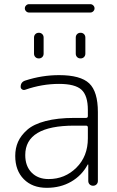

<svg xmlns="http://www.w3.org/2000/svg" viewBox="-20 -890 562 920"><path d="M343 -710Q343 -720 349.5 -726.5Q356 -733 366 -733Q376 -733 382.5 -726.5Q389 -720 389 -710V-633Q389 -623 382.5 -616.5Q376 -610 366 -610Q356 -610 349.5 -616.5Q343 -623 343 -633ZM143 -710Q143 -720 149.5 -726.5Q156 -733 166 -733Q176 -733 182.5 -726.5Q189 -720 189 -710V-633Q189 -623 182.5 -616.5Q176 -610 166 -610Q156 -610 149.5 -616.5Q143 -623 143 -633ZM413 -830H119Q111 -830 105 -836Q99 -842 99 -850Q99 -858 105 -864Q111 -870 119 -870H413Q421 -870 427 -864Q433 -858 433 -850Q433 -842 427 -836Q421 -830 413 -830ZM336 -288Q101 -288 101 -147Q101 -94 131.5 -63Q162 -32 213 -32Q291 -32 346 -86.5Q401 -141 401 -227V-279Q401 -288 392 -288ZM204 10Q135 10 94 -31.5Q53 -73 53 -143Q53 -180 66.5 -210.5Q80 -241 110.5 -268Q141 -295 198.5 -310Q256 -325 336 -325H392Q401 -325 401 -334V-363Q401 -432 370.5 -460Q340 -488 263 -488Q181 -488 101 -460Q93 -457 86 -461.5Q79 -466 79 -474Q79 -497 101 -504Q181 -530 263 -530Q366 -530 407.5 -490.5Q449 -451 449 -353V-23Q449 -13 442.5 -6.5Q436 0 426 0Q416 0 409.5 -6.5Q403 -13 403 -23V-101Q403 -102 402 -102Q400 -102 400 -101Q372 -49 321 -19.5Q270 10 204 10Z"/></svg>

Font: Rounded Mplus 1c Light
Style: Regular
Weight: 300
Version: Version 1.059.20150529